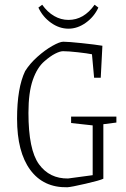

<svg xmlns="http://www.w3.org/2000/svg" viewBox="-20 -780 533 810"><path d="M52 -279Q52 -409 86 -480Q106 -512 138 -540.5Q170 -569 201 -586.5Q232 -604 247 -604Q268 -604 325 -598Q382 -592 412 -587L405 -452H377L368 -551Q349 -555 308.5 -559.5Q268 -564 246 -564Q233 -564 212.5 -553.5Q192 -543 168 -522Q137 -496 118.5 -443Q100 -390 100 -304Q100 -148 144.5 -87Q189 -26 267 -27L371 -41V-251L280 -261V-288H471V-263L416 -256V-26Q402 -19 341.5 -5Q281 9 264 10Q163 12 107.5 -63.5Q52 -139 52 -279ZM142 -748 158 -760Q180 -729 208.5 -712.5Q237 -696 269 -696Q334 -696 379 -760L395 -748Q377 -709 342 -684Q307 -659 269 -659Q230 -659 195 -684Q160 -709 142 -748Z"/></svg>

Font: Grenze ExtraLight
Style: Regular
Weight: 275
Designer: Renata Polastri
Foundry: Omnibus-Type
Version: Version 1.002; ttfautohint (v1.8)